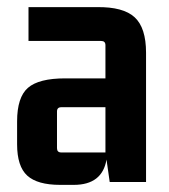

<svg xmlns="http://www.w3.org/2000/svg" viewBox="-20 -511 474 539"><path d="M187 8H149Q85 8 56.5 -18Q28 -44 28 -106V-170Q28 -238 58.5 -264.5Q89 -291 163 -291H276V-384Q276 -396 264 -396H60V-491H252Q326 -492 358 -462.5Q390 -433 390 -363V0H288L279 -63Q267 8 187 8ZM276 -83V-210H152Q140 -210 140 -198V-95Q140 -83 152 -83Z"/></svg>

Font: Gemunu Libre
Style: Bold
Weight: 700
Designer: Puspanada Ekanayake, Sola Matas, Pathum Egodawatta, Kosala Senevirathne
Foundry: mooniak
Version: Version 1.100